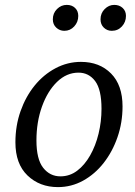

<svg xmlns="http://www.w3.org/2000/svg" viewBox="-20 -752 553 785"><path d="M217 13Q142 13 92.5 -34.5Q43 -82 43 -170Q43 -238 64 -297.5Q85 -357 121.5 -402Q158 -447 207 -473Q256 -499 311 -499Q387 -499 434 -451.5Q481 -404 481 -317Q481 -251 460.5 -191.5Q440 -132 404 -86Q368 -40 320 -13.5Q272 13 217 13ZM227 -31Q265 -31 295.5 -54Q326 -77 348.5 -116.5Q371 -156 383 -205.5Q395 -255 395 -307Q395 -386 369 -420.5Q343 -455 301 -455Q252 -455 213 -417Q174 -379 151.5 -316Q129 -253 129 -178Q129 -101 156.5 -66Q184 -31 227 -31ZM243 -626Q224 -626 210 -639Q196 -652 196 -673Q196 -698 213 -715Q230 -732 253 -732Q274 -732 287 -719.5Q300 -707 300 -687Q300 -662 283.5 -644Q267 -626 243 -626ZM437 -626Q418 -626 404.5 -639Q391 -652 391 -673Q391 -698 408 -715Q425 -732 447 -732Q468 -732 481.5 -719.5Q495 -707 495 -687Q495 -662 478.5 -644Q462 -626 437 -626Z"/></svg>

Font: Source Serif 4 SmText
Style: Italic
Weight: 400
Italic angle: -12°
Designer: Frank Grießhammer
Foundry: Adobe
Version: Version 4.005;hotconv 1.1.0;makeotfexe 2.6.0